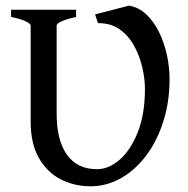

<svg xmlns="http://www.w3.org/2000/svg" viewBox="-20 -650 669 685"><path d="M440.4 -629.9Q475.1 -624 502 -598.6Q528.8 -573.2 547.4 -535.6Q565.9 -498 575.4 -454.3Q585 -410.6 585 -368.2Q585 -286.6 562.7 -216.8Q540.5 -147 501.5 -95Q462.4 -43 411.4 -14.2Q360.4 14.6 303.2 14.6Q245.1 14.6 196.5 -10.3Q147.9 -35.2 118.7 -86.4Q89.4 -137.7 89.4 -216.8V-559.1Q89.4 -564.9 72 -573.7Q54.7 -582.5 19.5 -589.4V-615.2H251.5V-589.4Q218.8 -582.5 200.4 -574.2Q182.1 -565.9 182.1 -559.1V-243.7Q182.1 -149.9 218.8 -98.1Q255.4 -46.4 326.2 -46.4Q368.2 -46.4 407.5 -80.8Q446.8 -115.2 471.9 -179.2Q497.1 -243.2 497.1 -332.5Q497.1 -368.2 487.8 -408.9Q478.5 -449.7 458.7 -486.1Q439 -522.5 407 -545.2Q375 -567.9 329.6 -567.4L319.3 -598.6Z"/></svg>

Font: Gentium Book Plus
Style: Regular
Weight: 400
Designer: Victor Gaultney, Annie Olsen, Iska Routamaa, Becca Hirsbrunner
Foundry: SIL International
Version: Version 6.101